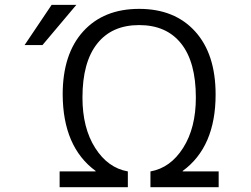

<svg xmlns="http://www.w3.org/2000/svg" viewBox="-20 -777 1040 797"><path d="M887.7 -65.4V0H604.5V-65.4Q687.5 -80.1 740.2 -163.1Q793 -246.1 793 -372.1Q793 -519.5 731.9 -596.2Q670.9 -672.9 557.6 -672.9Q444.3 -672.9 383.3 -595.7Q322.3 -518.6 322.3 -372.1Q322.3 -246.1 375 -163.1Q427.7 -80.1 510.7 -65.4V0H227.5V-65.4H377V-67.4Q241.2 -167 240.2 -384.8Q240.2 -552.7 325.2 -646.5Q410.2 -740.2 557.6 -740.2Q705.1 -740.2 790 -646.5Q875 -552.7 875 -384.8Q875 -167 738.3 -67.4V-65.4ZM194.3 -756.8H296.9L156.2 -589.8H82Z"/></svg>

Font: GenEi Gothic M SemiLight
Style: Regular
Weight: 350
Designer: o_tamon (Modified); [Source Han Sans]
Ryoko NISHIZUKA  (kana & ideographs); Paul D. Hunt (Latin, Greek & Cyrillic); Wenl
Version: Version 1.1a;Original Version 1.004